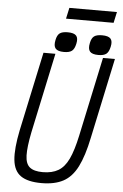

<svg xmlns="http://www.w3.org/2000/svg" viewBox="-69 -1141 767 1202"><g transform="rotate(5 314.5 -540.0)"><path d="M238 14Q152 14 108 -16.5Q64 -47 57 -116.5Q50 -186 74 -303L180 -800H255L148 -297Q129 -203 130.5 -150.5Q132 -98 158.5 -76.5Q185 -55 240 -55Q299 -55 338 -78Q377 -101 402.5 -155Q428 -209 448 -303L554 -800H629L522 -297Q498 -180 463.5 -112Q429 -44 375 -15Q321 14 238 14ZM523 -816Q484 -816 470 -832.5Q456 -849 464 -886Q470 -917 486 -929Q502 -941 536 -941Q576 -941 590 -925Q604 -909 596 -874Q589 -841 573 -828.5Q557 -816 523 -816ZM307 -816Q268 -816 254 -832.5Q240 -849 248 -886Q254 -917 270 -929Q286 -941 320 -941Q360 -941 374 -925Q388 -909 380 -874Q373 -841 357 -828.5Q341 -816 307 -816ZM302 -1025 317 -1094H616L601 -1025Z"/></g></svg>

Font: Victor Mono
Style: Italic
Weight: 400
Italic angle: -12°
Monospace: yes
Designer: Rune Bjørnerås
Version: Version 1.561;gftools[0.9.30]